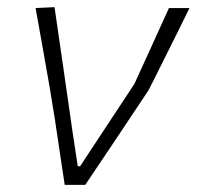

<svg xmlns="http://www.w3.org/2000/svg" viewBox="-20 -517 550 537"><path d="M161 0Q154 -45 146.8 -94.2Q139.5 -143.5 133 -186.5L118.5 -275Q109 -329.5 99.2 -384.8Q89.5 -440 79.5 -494.5L132.5 -497Q143.5 -422.5 156.8 -329.8Q170 -237 182.5 -151L197.5 -52H204L356 -282.5Q379.5 -334 404 -387.8Q428.5 -441.5 452.5 -494.5H510Q496 -466 477.2 -428Q458.5 -390 440.2 -353.8Q422 -317.5 409.5 -292.2Q397 -267 395 -264Q351 -198 307.2 -132.2Q263.5 -66.5 218.5 0Z"/></svg>

Font: Commissioner Loud ExtraLight
Style: Italic
Weight: 200
Italic angle: -12°
Designer: Kostas Bartsokas
Foundry: Kostas Bartsokas
Version: Version 1.000; ttfautohint (v1.8.3)